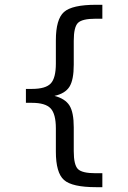

<svg xmlns="http://www.w3.org/2000/svg" viewBox="-20 -651 540 807"><path d="M410.2 77.1V135.7H383.8Q283.2 135.7 249 105.5Q214.8 75.2 214.8 -13.7V-111.3Q214.8 -171.9 192.9 -195.3Q170.9 -218.8 114.3 -218.8H88.9V-277.3H114.3Q171.9 -277.3 193.4 -300.3Q214.8 -323.2 214.8 -383.8V-481.4Q214.8 -570.3 249 -600.6Q283.2 -630.9 383.8 -630.9H410.2V-572.3H381.8Q325.2 -572.3 307.6 -554.7Q290 -537.1 290 -479.5V-378.9Q290 -315.4 272 -286.6Q253.9 -257.8 209 -248Q253.9 -236.3 272 -207.5Q290 -178.7 290 -116.2V-15.6Q290 42 307.6 59.6Q325.2 77.1 381.8 77.1Z"/></svg>

Font: BabelStone Irk Bitig
Style: Regular
Weight: 400
Designer: Andrew West
Foundry: BabelStone
Version: Version 1.03 June 7, 2023